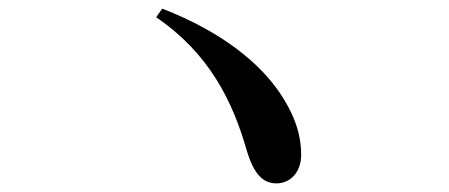

<svg xmlns="http://www.w3.org/2000/svg" viewBox="-20 -580 1040 445"><path d="M342 -540C465 -456 519 -346 552 -231C569 -174 591 -155 621 -155C652 -155 678 -180 678 -221C678 -259 669 -304 629 -364C584 -431 498 -505 356 -560Z"/></svg>

Font: Source Han Serif CN SemiBold
Style: Regular
Weight: 600
Designer: Ryoko NISHIZUKA 西塚涼子 (kana & ideographs); Frank Grießhammer (Latin, Greek & Cyrillic); Wenlong ZHANG 张文龙 (bopomofo); San
Foundry: Adobe Systems Incorporated
Version: Version 1.000;PS 1;hotconv 16.6.53;makeotf.lib2.5.65590